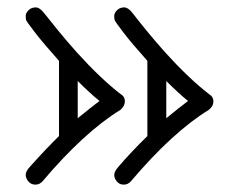

<svg xmlns="http://www.w3.org/2000/svg" viewBox="-20 -502 630 521"><path d="M250 -228Q224.6 -248.5 190.9 -282.2V-181.2Q226.6 -210.4 250 -228ZM490.2 -228Q464.8 -248.5 431.2 -282.2V-181.2Q466.8 -210.4 490.2 -228ZM308.1 -246.1Q318.8 -240.2 318.8 -227.3Q318.8 -214.4 307.1 -204.1Q208 -143.1 95.2 -9.8Q87.4 -1 75.9 -1Q64.5 -1 57.1 -9.5Q49.8 -18.1 49.8 -27.6Q49.8 -37.1 60.5 -48.8Q107.9 -101.6 140.1 -132.8V-336.9Q98.1 -383.8 75 -413.8Q51.8 -443.8 50.8 -447.8Q49.8 -451.7 49.8 -459.2Q49.8 -466.8 57.6 -474.4Q65.4 -481.9 76.7 -481.9Q87.9 -481.9 100.3 -465.8Q112.8 -449.7 136.5 -420.7Q160.2 -391.6 188 -360.4Q253.4 -288.1 308.1 -246.1ZM547.9 -246.1Q559.1 -239.7 559.1 -226.8Q559.1 -213.9 546.9 -204.1Q447.8 -143.1 335 -9.8Q327.1 -1 315.7 -1Q304.2 -1 297.1 -9.5Q290 -18.1 290 -27.3Q290 -36.6 300.8 -48.8Q334.5 -88.4 379.9 -132.8V-336.9Q337.9 -383.8 314.9 -413.8Q292 -443.8 291 -447.8Q290 -451.7 290 -459.2Q290 -466.8 297.6 -474.4Q305.2 -481.9 316.7 -481.9Q328.1 -481.9 340.3 -465.8Q352.5 -449.7 376.2 -420.7Q399.9 -391.6 427.7 -360.4Q493.2 -288.1 547.9 -246.1Z"/></svg>

Font: Ribeye Marrow
Style: Regular
Weight: 400
Designer: Astigmatic (AOETI)
Foundry: Astigmatic (AOETI)
Version: Version 1.000